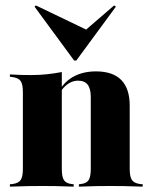

<svg xmlns="http://www.w3.org/2000/svg" viewBox="-20 -696 568 716"><path d="M137.9 -2.4Q112.9 -2.4 85.9 -2Q58.9 -1.6 16.9 0V-8.9L26.6 -9.7Q49.2 -12.9 57.3 -25Q65.3 -37.1 65.3 -66.1V-209.7H210.5V-66.1Q210.5 -36.3 218.5 -24.2Q226.6 -12.1 246.8 -9.7L254.8 -8.9V0Q213.7 -1.6 188.3 -2Q162.9 -2.4 137.9 -2.4ZM65.3 -209.7V-352.4Q65.3 -381.5 57.3 -393.5Q49.2 -405.6 25 -408.9L16.9 -409.7V-418.5Q41.1 -416.9 59.7 -416.5Q78.2 -416.1 96.8 -416.1Q126.6 -416.1 154 -419Q181.5 -421.8 210.5 -427.4V-418.5V-209.7ZM318.5 -209.7V-334.7Q318.5 -365.3 306.9 -380.2Q295.2 -395.2 271 -395.2Q245.2 -395.2 223 -374.6Q200.8 -354 182.3 -306.5L179 -309.7Q200.8 -374.2 240.7 -402Q280.6 -429.8 337.9 -429.8Q400.8 -429.8 432.3 -397.6Q463.7 -365.3 463.7 -302.4V-209.7ZM391.1 -2.4Q366.9 -2.4 340.7 -2Q314.5 -1.6 274.2 0V-8.9L281.5 -9.7Q302.4 -12.1 310.5 -24.2Q318.5 -36.3 318.5 -66.1V-209.7H463.7V-66.1Q463.7 -37.1 471.8 -25Q479.8 -12.9 502.4 -9.7L512.1 -8.9V0Q470.2 -1.6 443.5 -2Q416.9 -2.4 391.1 -2.4ZM405.6 -675.8 412.1 -671 264.5 -470.2H256.5L108.9 -671L113.7 -675.8L321.8 -575.8L282.3 -569.4Z"/></svg>

Font: Playfair 144pt SemiCondensed Black
Style: Regular
Weight: 900
Width: 4
Designer: Claus Eggers Sørensen
Foundry: Claus Eggers Sørensen
Version: Version 2.203